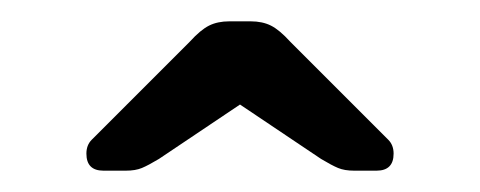

<svg xmlns="http://www.w3.org/2000/svg" viewBox="-20 -755 450 180"><path d="M252 -716 344 -624Q349 -619 349 -611Q349 -595 333 -595H312Q303 -595 297 -597.5Q291 -600 281 -606L205 -657L129 -606Q119 -600 113 -597.5Q107 -595 98 -595H77Q61 -595 61 -611Q61 -619 66 -624L158 -716Q168 -727 176 -731Q184 -735 195 -735H215Q226 -735 234 -731Q242 -727 252 -716Z"/></svg>

Font: Rubik
Style: Regular
Weight: 400
Designer: Hubert & Fischer
Foundry: Hubert & Fischer
Version: Version 1.100